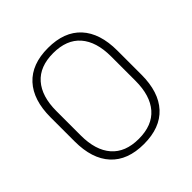

<svg xmlns="http://www.w3.org/2000/svg" viewBox="-177 -785 931 931"><g transform="rotate(-45 288.5 -319.5)"><path d="M288.5 10Q177 10 118.2 -54Q59.5 -118 59.5 -237V-402Q59.5 -521 118.2 -585Q177 -649 288.5 -649Q400 -649 458.8 -585Q517.5 -521 517.5 -402V-237Q517.5 -118 458.8 -54Q400 10 288.5 10ZM288.5 -25.5Q381 -25.5 428.5 -80.2Q476 -135 476 -236V-403.5Q476 -504.5 428.5 -559Q381 -613.5 288.5 -613.5Q196.5 -613.5 148.8 -559Q101 -504.5 101 -403.5V-236Q101 -135 148.8 -80.2Q196.5 -25.5 288.5 -25.5Z"/></g></svg>

Font: Anek Telugu ExtraLight
Style: Regular
Weight: 250
Version: Version 1.003